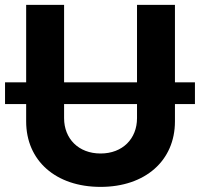

<svg xmlns="http://www.w3.org/2000/svg" viewBox="-25 -747 810 778"><path d="M-4.6 -325.3H81V-255C81 -95.9 201 10.3 382.5 10.3C563.2 10.3 683.9 -95.9 683.9 -255V-325.3H764.9V-413.4H683.9V-727.3H530.2V-413.4H234.7V-727.3H81V-413.4H-4.6ZM234.7 -268.1V-325.3H530.2V-268.1C530.2 -185 471.9 -125 382.5 -125C293.3 -125 234.7 -185 234.7 -268.1Z"/></svg>

Font: Inter-Hewn
Style: Bold
Weight: 700
Designer: Rasmus Andersson
Foundry: rsms
Version: Version 3.012;git-f93a4a705